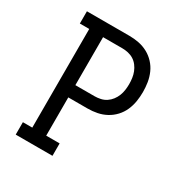

<svg xmlns="http://www.w3.org/2000/svg" viewBox="-171 -863 942 991"><g transform="rotate(30 300.0 -367.5)"><path d="M62 0V-74H118V-662H62V-735H316Q344 -735 372 -729.5Q400 -724 425 -710.5Q450 -697 469.5 -676Q489 -655 500.5 -629Q512 -603 516.5 -575Q521 -547 521 -518Q521 -490 516.5 -462Q512 -434 500.5 -408Q489 -382 469.5 -361Q450 -340 425 -326.5Q400 -313 372 -307.5Q344 -302 316 -302H201V-74H281V0ZM201 -375H316Q333 -375 351 -379Q369 -383 384 -393Q399 -403 410 -417.5Q421 -432 427.5 -448.5Q434 -465 436.5 -483Q439 -501 439 -518Q439 -536 436.5 -554Q434 -572 427.5 -588.5Q421 -605 410 -619.5Q399 -634 384 -643.5Q369 -653 351 -657Q333 -661 316 -661H201Z"/></g></svg>

Font: Iosevka Slab Extended
Style: Regular
Weight: 400
Width: 7
Monospace: yes
Designer: Belleve Invis
Foundry: Belleve Invis
Version: Version 11.1.1; ttfautohint (v1.8.3)